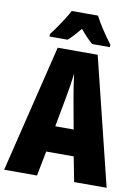

<svg xmlns="http://www.w3.org/2000/svg" viewBox="-99 -993 773 1059"><g transform="rotate(10 287.0 -463.5)"><path d="M362 -927H215C198 -892 146 -815 119 -781V-767H220C237 -781 260 -806 288 -840C315 -807 338 -783 358 -767H457V-781C417 -834 385 -883 362 -927ZM392 0H574L398 -714H174L0 0H184L211 -139H365ZM310 -445 339 -285H236L266 -447C276 -500 284 -551 288 -589C293 -549 300 -498 310 -445Z"/></g></svg>

Font: Noto Sans Telugu ExtraCondensed Black
Style: Regular
Weight: 900
Width: 2
Designer: Jelle Bosma - Monotype Design Team
Foundry: Monotype Imaging Inc.
Version: Version 2.005